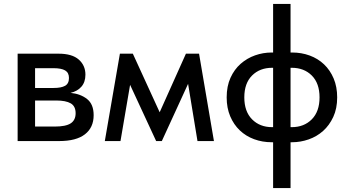

<svg xmlns="http://www.w3.org/2000/svg" viewBox="-20 -720 1780 980"><path d="M70 -446H279Q348 -446 382 -416Q416 -386 416 -339Q416 -301 395.5 -277.5Q375 -254 340 -246Q391 -241 424.5 -214.5Q458 -188 458 -132Q458 -69 413.5 -34.5Q369 0 282 0H70ZM159 -207V-74H259Q316 -74 341 -90.5Q366 -107 366 -142Q366 -178 341 -192.5Q316 -207 267 -207ZM159 -372V-271H254Q292 -271 312 -282Q332 -293 332 -322Q332 -349 312.5 -360.5Q293 -372 253 -372Z M592 -446H658L795 -147L929 -446H996L1072 0H988L940 -292L806 0H777L644 -287L595 0H515Z M1367 6Q1319 6 1277 -9.5Q1235 -25 1204 -54.5Q1173 -84 1155 -126.5Q1137 -169 1137 -223Q1137 -280 1156.5 -323Q1176 -366 1208.5 -394.5Q1241 -423 1282 -437.5Q1323 -452 1367 -452H1374V-700H1463V-452H1471Q1519 -452 1561 -436.5Q1603 -421 1634 -391.5Q1665 -362 1683 -319.5Q1701 -277 1701 -223Q1701 -166 1681 -123Q1661 -80 1629 -51.5Q1597 -23 1555.5 -8.5Q1514 6 1471 6H1463V240H1374V6ZM1463 -374V-71H1469Q1532 -71 1571.5 -111Q1611 -151 1611 -223Q1611 -295 1571.5 -334.5Q1532 -374 1469 -374ZM1227 -223Q1227 -151 1266.5 -111Q1306 -71 1369 -71H1374V-374H1369Q1306 -374 1266.5 -334.5Q1227 -295 1227 -223Z"/></svg>

Font: Tilda Sans Medium
Style: Regular
Weight: 500
Designer: ParaType Ltd
Foundry: ParaType Ltd
Version: Version 1.009